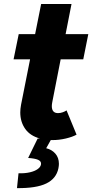

<svg xmlns="http://www.w3.org/2000/svg" viewBox="-20 -697 465 966"><path d="M235.4 7.8 212.4 48.8Q240.2 55.2 258.3 75.7Q276.4 96.2 276.4 127.4Q276.4 136.7 273.9 149.9Q263.2 201.7 212.9 226.1Q162.6 250.5 65.4 249.5L73.2 174.8Q105.5 175.8 130.4 169.9Q155.3 164.1 169.4 153.8Q183.6 143.6 186 131.3Q186.5 129.4 186.5 126Q186.5 113.3 170.9 106.7Q155.3 100.1 121.6 97.7L169.4 0H181.2Q131.3 -13.7 106.7 -48.8Q82 -84 82 -131.3Q82 -148.9 85.9 -169.9L131.3 -398.4H48.3L74.2 -525.4H156.7L187 -676.8H339.8L310.1 -525.4H424.3L398.9 -398.4H285.2L243.2 -184.1Q240.7 -171.9 240.7 -163.1Q240.7 -127.9 272 -127.9Q284.2 -127.9 296.1 -132.3Q308.1 -136.7 314.9 -141.6L365.2 -19.5Q345.2 -8.3 311.3 -0.2Q277.3 7.8 244.1 7.8Z"/></svg>

Font: Reddit Sans Vanilla ExtraBold
Style: Italic
Weight: 800
Italic angle: -11.25°
Designer: Stephen Hutchings
Version: Version 1.013